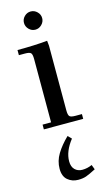

<svg xmlns="http://www.w3.org/2000/svg" viewBox="-139 -662 559 1010"><g transform="rotate(-15 140.5 -157.0)"><path d="M22 -411.1V-439Q115.2 -439 185.1 -445.8L188 -418V-65.9Q188 -41 195.1 -33.4Q202.1 -25.9 227.1 -25.9H262.2V0H47.9V-25.9H94.2V-371.1Q94.2 -396 87.2 -403.6Q80.1 -411.1 55.2 -411.1ZM74.2 222.2Q74.2 179.7 97.2 141.8Q120.1 104 159.2 65.9L178.2 85Q132.8 142.6 132.8 196.8Q132.8 226.6 148.7 242.2Q164.6 257.8 189 257.8Q216.3 257.8 242.2 246.1L252 272Q216.3 290.5 198 296.9Q179.7 303.2 154.8 303.2Q121.6 303.2 97.9 283.2Q74.2 263.2 74.2 222.2ZM106.4 -533Q91.8 -547.9 91.8 -567.9Q91.8 -587.9 106.4 -602.5Q121.1 -617.2 141.1 -617.2Q161.1 -617.2 176 -602.5Q190.9 -587.9 190.9 -567.9Q190.9 -547.9 176 -533Q161.1 -518.1 141.1 -518.1Q121.1 -518.1 106.4 -533Z"/></g></svg>

Font: Dihjauti S
Style: Bold
Weight: 700
Designer: T. Christopher White
Version: Version 3.0.0